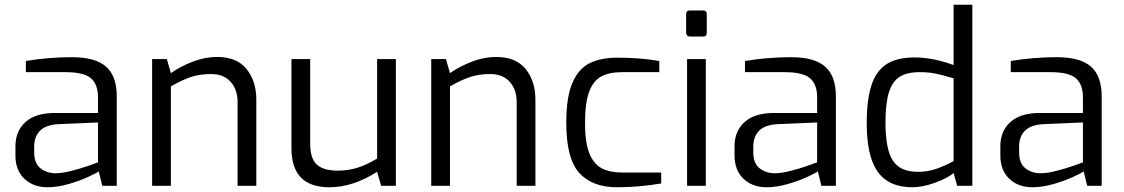

<svg xmlns="http://www.w3.org/2000/svg" viewBox="-20 -783 4735 809"><path d="M45 -128V-166Q45 -231 87.5 -269Q130 -307 212 -307H393V-373Q393 -427 363.5 -453Q334 -479 255 -479H89V-526Q183 -542 284 -542Q381 -542 426.5 -502.5Q472 -463 472 -377V0H411L396 -61Q389 -55 352.5 -38Q316 -21 269 -7.5Q222 6 180 6Q120 6 82.5 -30Q45 -66 45 -128ZM393 -99V-267L230 -260Q175 -258 149.5 -233Q124 -208 124 -165V-141Q124 -95 150.5 -74Q177 -53 215 -53Q242 -53 281 -63Q320 -73 351.5 -84Q383 -95 393 -99Z M621 -534H683L700 -475Q742 -504 793 -523.5Q844 -543 895 -543Q978 -543 1019 -492Q1060 -441 1060 -363V0H981V-354Q981 -406 951.5 -438.5Q922 -471 870 -471Q822 -471 784.5 -458.5Q747 -446 700 -419V0H621Z M1208 -158V-534H1287V-178Q1287 -114 1315.5 -89Q1344 -64 1403 -64Q1448 -64 1487 -76.5Q1526 -89 1569 -115V-534H1648V0H1586L1569 -59Q1467 6 1368 6Q1208 6 1208 -158Z M1797 -534H1859L1876 -475Q1918 -504 1969 -523.5Q2020 -543 2071 -543Q2154 -543 2195 -492Q2236 -441 2236 -363V0H2157V-354Q2157 -406 2127.5 -438.5Q2098 -471 2046 -471Q1998 -471 1960.5 -458.5Q1923 -446 1876 -419V0H1797Z M2366 -266Q2366 -373 2391.5 -433Q2417 -493 2464 -516.5Q2511 -540 2581 -540Q2677 -540 2758 -526V-479H2602Q2547 -479 2513.5 -461Q2480 -443 2462.5 -396.5Q2445 -350 2445 -264Q2445 -182 2463.5 -136.5Q2482 -91 2516 -73.5Q2550 -56 2603 -56H2766V-10Q2672 6 2579 6Q2477 6 2421.5 -53.5Q2366 -113 2366 -266Z M2871 -645V-723Q2871 -739 2887 -739H2943Q2958 -739 2958 -723V-645Q2958 -629 2943 -629H2887Q2880 -629 2875.5 -633.5Q2871 -638 2871 -645ZM2875 -534H2954V0H2875Z M3075 -128V-166Q3075 -231 3117.5 -269Q3160 -307 3242 -307H3423V-373Q3423 -427 3393.5 -453Q3364 -479 3285 -479H3119V-526Q3213 -542 3314 -542Q3411 -542 3456.5 -502.5Q3502 -463 3502 -377V0H3441L3426 -61Q3419 -55 3382.5 -38Q3346 -21 3299 -7.5Q3252 6 3210 6Q3150 6 3112.5 -30Q3075 -66 3075 -128ZM3423 -99V-267L3260 -260Q3205 -258 3179.5 -233Q3154 -208 3154 -165V-141Q3154 -95 3180.5 -74Q3207 -53 3245 -53Q3272 -53 3311 -63Q3350 -73 3381.5 -84Q3413 -95 3423 -99Z M3632 -263Q3632 -363 3652 -424Q3672 -485 3716 -513Q3760 -541 3834 -541Q3910 -541 3998 -509V-763H4077V0H4013L3998 -54Q3974 -33 3921 -13.5Q3868 6 3824 6Q3725 6 3678.5 -59Q3632 -124 3632 -263ZM3998 -104V-453Q3951 -467 3921.5 -473Q3892 -479 3855 -479Q3802 -479 3771 -459.5Q3740 -440 3725.5 -394Q3711 -348 3711 -266Q3711 -154 3742 -106.5Q3773 -59 3847 -59Q3889 -59 3924.5 -71.5Q3960 -84 3998 -104Z M4195 -128V-166Q4195 -231 4237.5 -269Q4280 -307 4362 -307H4543V-373Q4543 -427 4513.5 -453Q4484 -479 4405 -479H4239V-526Q4333 -542 4434 -542Q4531 -542 4576.5 -502.5Q4622 -463 4622 -377V0H4561L4546 -61Q4539 -55 4502.5 -38Q4466 -21 4419 -7.5Q4372 6 4330 6Q4270 6 4232.5 -30Q4195 -66 4195 -128ZM4543 -99V-267L4380 -260Q4325 -258 4299.5 -233Q4274 -208 4274 -165V-141Q4274 -95 4300.5 -74Q4327 -53 4365 -53Q4392 -53 4431 -63Q4470 -73 4501.5 -84Q4533 -95 4543 -99Z"/></svg>

Font: Exo
Style: Regular
Weight: 400
Designer: Natanael Gama
Foundry: Natanael Gama
Version: Version 1.500; ttfautohint (v1.6)